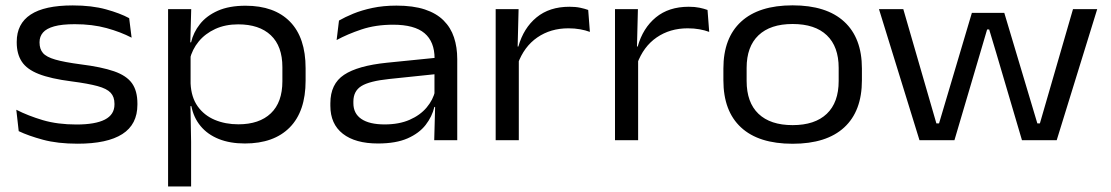

<svg xmlns="http://www.w3.org/2000/svg" viewBox="-20 -517 4096 708"><path d="M266.2 12.9Q192.4 12.9 138.5 -1.7Q84.6 -16.3 49 -33.4L40.1 -112.3Q83.8 -90 138.1 -73.9Q192.4 -57.9 262.1 -57.9Q331.4 -57.9 366.8 -76.1Q402.1 -94.3 402.1 -131.8V-134.5Q402.1 -159.8 388.1 -174.9Q374.1 -190.1 339.7 -199.5Q305.3 -208.9 243.9 -216.9Q166.9 -226.8 123 -244.1Q79 -261.3 60.4 -289.7Q41.7 -318.1 41.7 -360.4V-362.9Q41.7 -429.4 92.9 -463.2Q144 -497 248.3 -497Q318.6 -497 370.9 -482.5Q423.1 -468.1 456.3 -450L465.3 -378.1Q425.3 -399 373 -413.4Q320.7 -427.8 255.6 -427.8Q208.2 -427.8 179.7 -419.8Q151.2 -411.8 138.5 -397Q125.8 -382.2 125.8 -361.7V-360Q125.8 -336.3 138.4 -321.5Q151 -306.8 183.8 -297.3Q216.6 -287.8 277.1 -279.8Q354.7 -270.1 400.6 -254.1Q446.5 -238.2 466.6 -210.1Q486.7 -182 486.7 -135.4V-131.1Q486.7 -58.1 431.1 -22.6Q375.6 12.9 266.2 12.9Z M883 12.1Q828.1 12.1 786.7 -4.5Q745.2 -21.2 719.6 -52.2Q693.9 -83.3 685.7 -125.6H657.4L682.8 -209.2Q685.2 -158.2 709 -124.8Q732.9 -91.4 772 -75Q811.1 -58.6 859 -58.6Q936.2 -58.6 978.7 -99.1Q1021.3 -139.6 1021.3 -217.6V-269.4Q1021.3 -346.7 978.7 -387Q936.1 -427.2 858.2 -427.2Q810.9 -427.2 773.8 -410.2Q736.7 -393.1 712.7 -364Q688.7 -334.9 679.8 -297.8L658.2 -360.9H684.6Q693 -397.3 717.2 -428Q741.4 -458.8 783.2 -477.4Q825 -495.9 885.5 -495.9Q991.7 -495.9 1049.3 -437.1Q1106.9 -378.2 1106.9 -265.5V-219.5Q1106.9 -106.4 1048.4 -47.1Q989.9 12.1 883 12.1ZM599.8 170.5V-483.4H685.1L681.5 -352.2L682.8 -322.2V-156.5L682.2 -135L684.7 6.3V170.5Z M1581.2 0 1584.7 -131 1582.1 -146.6V-280.1L1582.5 -301.3Q1582.5 -363.2 1545.4 -394.6Q1508.3 -425.9 1429.7 -425.9Q1365.3 -425.9 1313.2 -408.5Q1261.1 -391.1 1221.3 -369.3L1230 -441.2Q1251.9 -453.9 1282.7 -466.6Q1313.6 -479.3 1353.6 -487.8Q1393.6 -496.3 1442.1 -496.3Q1503.5 -496.3 1546.4 -482.2Q1589.3 -468 1615.7 -441.6Q1642.2 -415.2 1654.1 -379.1Q1666.1 -343 1666.1 -299.1V0ZM1373.8 12.1Q1290.1 12.1 1244.2 -23.8Q1198.2 -59.7 1198.2 -126.8V-136.2Q1198.2 -207.6 1248.7 -241.1Q1299.1 -274.7 1406.6 -285.7L1592.5 -304.4L1595.2 -244.5L1415.1 -225.7Q1342.4 -218.1 1312.7 -199.7Q1283.1 -181.3 1283.1 -142.6V-136.3Q1283.1 -98.4 1312.6 -78.3Q1342.2 -58.2 1398.4 -58.2Q1451.6 -58.2 1490.4 -75.2Q1529.2 -92.1 1553.1 -120.4Q1577 -148.7 1584.9 -182.7L1598.2 -122.6H1581.7Q1573.4 -87.2 1549.6 -56.4Q1525.8 -25.7 1483 -6.8Q1440.1 12.1 1373.8 12.1Z M1889.2 -281.3 1871.4 -344.3 1891.5 -345.5Q1910.7 -413.6 1958.5 -452.9Q2006.2 -492.1 2079.8 -492.1Q2102.5 -492.1 2119.5 -488.5Q2136.5 -484.9 2149 -480.3L2155.2 -399.4Q2139.3 -405.4 2119.2 -409Q2099.1 -412.6 2075.9 -412.6Q2010.5 -412.6 1961.5 -379Q1912.5 -345.4 1889.2 -281.3ZM1807.8 0V-483.4H1892.3L1888.4 -327.9L1893.1 -322.8V0Z M2329.2 -281.3 2311.4 -344.3 2331.5 -345.5Q2350.7 -413.6 2398.5 -452.9Q2446.2 -492.1 2519.8 -492.1Q2542.5 -492.1 2559.5 -488.5Q2576.5 -484.9 2589 -480.3L2595.2 -399.4Q2579.3 -405.4 2559.2 -409Q2539.1 -412.6 2515.9 -412.6Q2450.5 -412.6 2401.5 -379Q2352.5 -345.4 2329.2 -281.3ZM2247.8 0V-483.4H2332.3L2328.4 -327.9L2333.1 -322.8V0Z M2902.7 13.1Q2777.6 13.1 2712.6 -47.1Q2647.5 -107.2 2647.5 -220.9V-264.4Q2647.5 -377.1 2712.9 -437.2Q2778.3 -497.3 2902.7 -497.3Q3027.6 -497.3 3092.9 -437.2Q3158.3 -377.1 3158.3 -264.4V-220.9Q3158.3 -107.1 3092.9 -47Q3027.6 13.1 2902.7 13.1ZM2902.7 -55.6Q2985 -55.6 3028.8 -97.4Q3072.6 -139.1 3072.6 -218.5V-266.7Q3072.6 -345.2 3029 -386.8Q2985.5 -428.5 2902.7 -428.5Q2820.7 -428.5 2776.9 -386.8Q2733.2 -345.2 2733.2 -266.7V-218.5Q2733.2 -139.1 2776.9 -97.4Q2820.7 -55.6 2902.7 -55.6Z M3370.6 0 3221.2 -483.4H3310.9L3432.9 -62H3442.7L3563.8 -469.6H3683.3L3805.2 -62H3814.6L3936.7 -483.4H4026L3876.6 0H3748.5L3653.5 -322.1L3627.6 -408.3H3620L3594.6 -322.1L3499.5 0Z"/></svg>

Font: Anek Gurmukhi Medium SemiExpanded
Style: Regular
Weight: 500
Width: 6
Version: Version 1.003